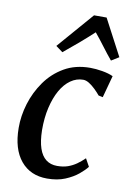

<svg xmlns="http://www.w3.org/2000/svg" viewBox="-92 -881 644 948"><g transform="rotate(10 230.0 -407.0)"><path d="M212 10Q128 10 79.8 -48.2Q31.5 -106.5 31 -212.5Q30.5 -272 49.2 -333.8Q68 -395.5 105.2 -448.2Q142.5 -501 198.2 -533.2Q254 -565.5 328 -565.5Q356 -565.5 388.5 -560Q421 -554.5 443.5 -544L413.5 -433.5L392 -438Q380 -452.5 364.8 -467.2Q349.5 -482 333.8 -491.8Q318 -501.5 304 -501.5Q270.5 -501.5 241.5 -481.2Q212.5 -461 191.2 -423.5Q170 -386 158 -334.5Q146 -283 146.5 -221Q147.5 -166 159.5 -130.5Q171.5 -95 194.2 -77.5Q217 -60 250 -60Q280.5 -60 303.8 -68.2Q327 -76.5 346.5 -90.2Q366 -104 384.5 -122L406 -83Q393 -65.5 366.8 -43.8Q340.5 -22 302 -6Q263.5 10 212 10ZM178.5 -617.5 144 -643 301 -824H364L460 -642L422 -618.5Q397 -648.5 373.5 -680Q350 -711.5 324 -743Q289.5 -711 252.8 -679.5Q216 -648 178.5 -617.5Z"/></g></svg>

Font: Merriweather 24pt Medium
Style: Italic
Weight: 500
Italic angle: -7.8°
Version: Version 2.101